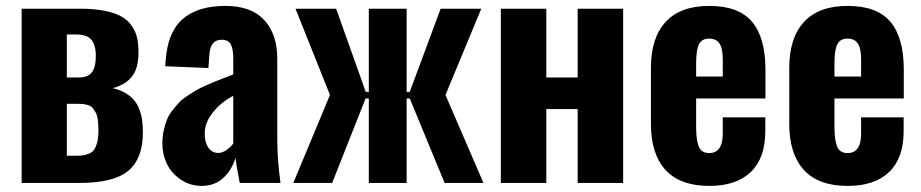

<svg xmlns="http://www.w3.org/2000/svg" viewBox="-20 -607 3057 637"><path d="M201.7 -350.1H242.7Q272 -350.1 284.9 -367.4Q297.9 -384.8 297.9 -421.4Q297.9 -458 283 -475.3Q268.1 -492.7 231.9 -492.7H201.7ZM201.7 -90.3H228.5Q243.7 -90.3 253.2 -91.3Q262.7 -92.3 274.2 -96.7Q285.6 -101.1 291.7 -109.6Q297.9 -118.2 302.2 -133.8Q306.6 -149.4 306.6 -172.4Q306.6 -194.3 304.4 -210Q302.2 -225.6 296.6 -235.4Q291 -245.1 285.6 -250.7Q280.3 -256.3 269.8 -259Q259.3 -261.7 251.7 -262.2Q244.1 -262.7 230.5 -262.7H201.7ZM51.8 0V-578.1H246.6Q293.5 -578.1 327.9 -571Q362.3 -564 383.5 -551.8Q404.8 -539.6 417.5 -520.8Q430.2 -502 434.8 -481.9Q439.5 -461.9 439.5 -433.1Q439.5 -381.8 418.9 -354.5Q397.5 -326.2 354 -314.5Q377.4 -309.1 395.3 -298.8Q413.1 -288.6 424.1 -275.6Q435.1 -262.7 441.9 -245.1Q448.7 -227.5 451.4 -209.2Q454.1 -190.9 454.1 -168Q454.1 -81.5 406.2 -40.8Q358.4 0 242.2 0Z M704.6 -99.6Q717.8 -99.6 731.7 -109.4Q745.6 -119.1 753.9 -130.9V-289.1Q713.4 -268.1 686.3 -234.1Q659.2 -200.2 659.2 -163.6Q659.2 -134.3 671.4 -116.9Q683.6 -99.6 704.6 -99.6ZM648.4 9.8Q609.4 9.3 578.9 -11.7Q548.3 -32.7 533.4 -64Q518.6 -95.2 518.6 -129.9Q518.6 -152.3 522.9 -172.9Q527.3 -193.4 533.7 -209.5Q540 -225.6 551.8 -240.5Q563.5 -255.4 573.7 -266.4Q584 -277.3 600.8 -288.6Q617.7 -299.8 629.9 -306.9Q642.1 -314 661.6 -322.8Q681.2 -331.5 692.6 -336.2Q704.1 -340.8 724.4 -348.6Q744.6 -356.4 753.9 -359.9V-413.1Q753.9 -444.3 745.8 -459.7Q737.8 -475.1 714.8 -475.1Q676.3 -475.1 674.3 -420.9L671.4 -381.3L528.3 -387.2Q528.3 -397 529.8 -407.2Q536.1 -500 585.9 -543.7Q635.7 -587.4 728 -587.4Q813.5 -587.4 856.7 -540.5Q899.9 -493.7 899.9 -412.1V-145Q899.9 -78.6 910.6 0H775.4Q763.2 -64 761.2 -83Q749.5 -43.5 720.9 -16.8Q692.4 9.8 648.4 9.8Z M953.1 0 1074.7 -292 960.4 -578.1H1095.2L1193.4 -302.2H1203.6V-578.1H1329.1V-302.2H1339.4L1441.9 -578.1H1576.7L1458 -292L1584 0H1455.1L1339.4 -280.3H1329.1V0H1203.6V-280.3H1192.9L1082 0Z M1641.6 0V-578.1H1792.5V-350.1H1896.5V-578.1H2047.4V0H1896.5V-245.1H1792.5V0Z M2289.6 -353H2377.9V-409.7Q2377.9 -446.8 2366.9 -462.9Q2356 -479 2332.5 -479Q2309.1 -479 2299.3 -460.7Q2289.6 -442.4 2289.6 -396.5ZM2333.5 9.8Q2236.3 9.8 2188 -43.2Q2139.6 -96.2 2139.6 -195.3V-382.3Q2139.6 -481.4 2188.5 -534.4Q2237.3 -587.4 2333 -587.4Q2431.2 -587.4 2475.3 -534.4Q2519.5 -481.4 2519.5 -377V-280.3H2289.6V-185.5Q2289.6 -142.6 2298.3 -120.8Q2307.1 -99.1 2333 -99.1Q2377.9 -99.1 2377.9 -164.1V-217.8H2519V-170.9Q2519 -83 2471.2 -36.6Q2423.3 9.8 2333.5 9.8Z M2748.5 -353H2836.9V-409.7Q2836.9 -446.8 2825.9 -462.9Q2814.9 -479 2791.5 -479Q2768.1 -479 2758.3 -460.7Q2748.5 -442.4 2748.5 -396.5ZM2792.5 9.8Q2695.3 9.8 2647 -43.2Q2598.6 -96.2 2598.6 -195.3V-382.3Q2598.6 -481.4 2647.5 -534.4Q2696.3 -587.4 2792 -587.4Q2890.1 -587.4 2934.3 -534.4Q2978.5 -481.4 2978.5 -377V-280.3H2748.5V-185.5Q2748.5 -142.6 2757.3 -120.8Q2766.1 -99.1 2792 -99.1Q2836.9 -99.1 2836.9 -164.1V-217.8H2978V-170.9Q2978 -83 2930.2 -36.6Q2882.3 9.8 2792.5 9.8Z"/></svg>

Font: Oswald
Style: DemiBold
Weight: 600
Designer: Vernon Adams
Foundry: Vernon Adams
Version: 3.0; ttfautohint (v0.95) -l 8 -r 50 -G 200 -x 0 -w "G" -W -c